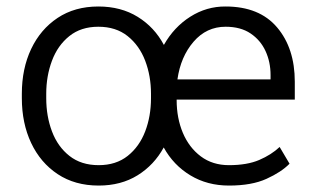

<svg xmlns="http://www.w3.org/2000/svg" viewBox="-20 -558 956 588"><path d="M46.9 -257.3V-271Q46.9 -347.7 75.4 -408Q104 -468.3 156.5 -503.2Q209 -538.1 281.2 -538.1Q350.6 -538.1 401.9 -506.3Q453.1 -474.6 481.9 -420.4Q512.7 -475.1 562.7 -506.8Q612.8 -538.6 670.9 -538.1Q774.4 -538.1 828.6 -474.1Q882.8 -410.2 882.8 -307.6V-252.9H521V-251.5Q521 -196.3 540 -151.1Q559.1 -106 595 -79.1Q630.9 -52.2 681.2 -52.2Q736.8 -52.2 773.9 -68.1Q811 -84 836.4 -107.9L866.7 -56.6Q841.3 -30.8 796.1 -10.3Q751 10.3 681.2 10.3Q614.7 10.3 563 -21Q511.2 -52.2 481.4 -106.4Q452.1 -52.7 401.4 -21.2Q350.6 10.3 282.2 10.3Q209.5 10.3 156.7 -24.7Q104 -59.6 75.4 -120.1Q46.9 -180.7 46.9 -257.3ZM670.9 -476.1Q612.3 -476.1 572.8 -430.2Q533.2 -384.3 523.4 -314.9H808.6V-328.1Q808.6 -368.2 793.2 -401.6Q777.8 -435.1 747.3 -455.6Q716.8 -476.1 670.9 -476.1ZM121.6 -271V-257.3Q121.6 -202.1 139.2 -155.5Q156.7 -108.9 192.6 -80.6Q228.5 -52.2 282.2 -52.2Q335.4 -52.2 371.1 -80.6Q406.7 -108.9 424.6 -155.5Q442.4 -202.1 442.4 -257.3V-271Q442.4 -325.2 424.6 -372.1Q406.7 -418.9 370.8 -447.5Q335 -476.1 281.2 -476.1Q228 -476.1 192.4 -447.5Q156.7 -418.9 139.2 -372.1Q121.6 -325.2 121.6 -271Z"/></svg>

Font: Vazirmatn RD FD Light
Style: Regular
Weight: 300
Designer: Saber Rastikerdar
Foundry: Saber Rastikerdar
Version: Version 33.003